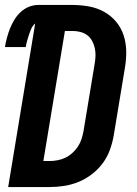

<svg xmlns="http://www.w3.org/2000/svg" viewBox="-31 -755 551 775"><path d="M169 0H2L111 -660Q101 -652 95.5 -639.5Q90 -627 86 -615Q82 -603 78.5 -590.5Q75 -578 73 -565H-11Q-8 -584 -3 -602.5Q2 -621 9 -639Q16 -657 26.5 -674.5Q37 -692 52 -706Q67 -720 85.5 -727.5Q104 -735 123 -735H261Q295 -735 328 -729Q361 -723 389 -707.5Q417 -692 437.5 -667.5Q458 -643 468 -612.5Q478 -582 478.5 -548Q479 -514 473 -480L428 -208Q423 -179 412.5 -150Q402 -121 383.5 -96Q365 -71 339.5 -51.5Q314 -32 285.5 -20.5Q257 -9 227.5 -4.5Q198 0 169 0ZM144 -105H169Q184 -105 200.5 -108Q217 -111 232 -118Q247 -125 260.5 -137Q274 -149 283.5 -163.5Q293 -178 298 -193.5Q303 -209 306 -225L351 -497Q354 -514 354.5 -530Q355 -546 351.5 -561.5Q348 -577 340.5 -590.5Q333 -604 321 -613Q309 -622 293.5 -626Q278 -630 262 -630H231Z"/></svg>

Font: Iosevka Extrabold Oblique
Style: Regular
Weight: 800
Italic angle: -9°
Monospace: yes
Designer: Belleve Invis
Foundry: Belleve Invis
Version: Version 32.5.0; ttfautohint (v1.8.4)